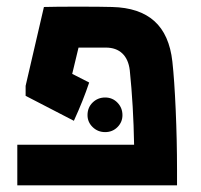

<svg xmlns="http://www.w3.org/2000/svg" viewBox="-20 -557 604 577"><path d="M32 -122H383Q381 -239 370 -346Q366 -379 347.5 -396.5Q329 -414 298 -414H216L197 -335L248 -309Q230 -255 202 -194L57 -269V-299L112 -536Q146 -537 215 -537Q283 -537 317 -536Q399 -534 444 -493.5Q489 -453 498 -372Q504 -318 508 -227Q512 -136 512 -47V0H32ZM243 -211Q243 -234 258.5 -249Q274 -264 296 -264Q318 -264 333 -248.5Q348 -233 348 -211Q348 -190 333 -175Q318 -160 296 -160Q274 -160 258.5 -175Q243 -190 243 -211Z"/></svg>

Font: Secular One
Style: Regular
Weight: 400
Designer: Michal Sahar
Foundry: Hagilda
Version: Version 1.000